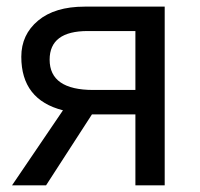

<svg xmlns="http://www.w3.org/2000/svg" viewBox="-20 -556 599 576"><path d="M243.2 -462.9Q128.9 -462.9 128.9 -377Q128.9 -286.1 259.8 -286.1H386.2V-462.9ZM43.9 -385.7Q43.9 -452.1 94.2 -494.1Q144.5 -536.1 233.9 -536.1H474.1V0H386.2V-212.9H255.9L118.2 0H16.1L168.9 -225.1Q43.9 -256.8 43.9 -385.7Z"/></svg>

Font: NotoSans
Style: Regular
Weight: 400
Designer: Monotype Design team
Foundry: Monotype Imaging Inc.
Version: Version 1.04